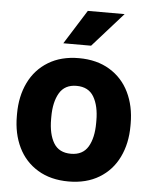

<svg xmlns="http://www.w3.org/2000/svg" viewBox="-54 -795 671 850"><g transform="rotate(5 282.0 -370.0)"><path d="M29.3 0ZM281.2 -538.1Q360.8 -538.1 418 -503.4Q475.1 -468.8 504.6 -408Q534.2 -347.2 534.2 -269V-258.8Q534.2 -181.2 504.6 -120.1Q475.1 -59.1 418.2 -24.7Q361.3 9.8 282.2 9.8Q202.6 9.8 145.5 -24.7Q88.4 -59.1 58.8 -119.9Q29.3 -180.7 29.3 -258.8V-269Q29.3 -346.7 58.8 -407.7Q88.4 -468.8 145.3 -503.4Q202.1 -538.1 281.2 -538.1ZM282.2 -113.3Q334.5 -113.3 358.2 -152.8Q381.8 -192.4 381.8 -258.8V-269Q381.8 -334.5 358.2 -374.8Q334.5 -415 281.2 -415Q229 -415 205.3 -374.8Q181.6 -334.5 181.6 -269V-258.8Q181.6 -191.9 205.3 -152.6Q229 -113.3 282.2 -113.3ZM465.3 -750 329.6 -597.7H206.1L301.8 -750Z"/></g></svg>

Font: Heebo ExtraBold
Style: Regular
Weight: 800
Designer: Oded Ezer
Foundry: Meir Sadan
Version: Version 2.001; ttfautohint (v1.5.14-ce02) -l 8 -r 50 -G 200 